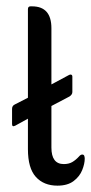

<svg xmlns="http://www.w3.org/2000/svg" viewBox="-20 -576 288 605"><path d="M68 -202 28 -180Q18 -175 18 -185V-233Q18 -243 27 -247L68 -268V-547Q68 -556 76 -556H81Q142 -556 142 -487V-310L198 -340Q202 -342 205 -340.5Q208 -339 208 -335V-286Q208 -278 199 -272L142 -242V-111Q142 -59 181 -59Q197 -59 208 -65.5Q219 -72 229 -83Q234 -89 239 -89Q244 -89 245.5 -85Q247 -81 247 -76Q247 -60 239 -40Q231 -20 212 -5.5Q193 9 161 9Q118 9 93 -18.5Q68 -46 68 -106Z"/></svg>

Font: Zain
Style: Regular
Weight: 400
Designer: Zain,Boutros
Foundry: Mobile Telecommunications Company (Zain), 2024
Version: Version 1.51; ttfautohint (v1.8.4)